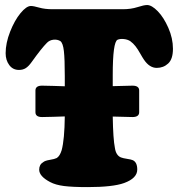

<svg xmlns="http://www.w3.org/2000/svg" viewBox="-20 -745 725 780"><path d="M484.4 -1.5Q438.5 15.1 335.9 15.1Q274.4 15.1 240 10.7Q205.6 6.3 183.6 -5.4Q139.2 -28.8 139.2 -55.7Q139.2 -76.7 155.8 -86.4Q162.6 -92.3 182.1 -95.5Q201.7 -98.6 210.4 -103Q223.1 -110.8 230.5 -134.8Q242.2 -178.2 243.2 -272Q228.5 -271.5 196.5 -270.5Q164.6 -269.5 150.9 -269.5Q124 -269.5 124 -289.1V-377.4Q124 -397 150.9 -397Q164.6 -397 196.5 -396Q228.5 -395 243.2 -394.5V-436Q243.2 -505.4 239.5 -537.8Q235.8 -570.3 225.1 -578.1Q212.9 -585.4 197.3 -583.7Q181.6 -582 170.9 -571.3Q148.4 -548.8 108.4 -492.7Q96.2 -475.6 84.7 -468.3Q73.2 -460.9 57.1 -460.9Q32.2 -460.9 17.6 -480.7Q2.9 -500.5 2.9 -528.8Q2.9 -569.8 21 -616Q39.1 -662.1 63.2 -691.4Q87.4 -720.7 105.5 -720.7Q116.2 -720.7 139.2 -714.1Q162.1 -707.5 193.8 -707.5H478.5Q512.2 -707.5 538.6 -716.1Q564.9 -724.6 577.6 -724.6Q596.2 -724.6 620.6 -699.7Q645 -674.8 663.8 -632.1Q682.6 -589.4 682.6 -546.9Q682.6 -504.9 663.3 -487.1Q644 -469.2 616.7 -469.2Q587.4 -469.2 564.9 -502.4Q559.1 -510.7 549.3 -528.1Q539.6 -545.4 530.5 -557.1Q521.5 -568.8 508.8 -578.1Q497.6 -585 482.7 -586.4Q467.8 -587.9 457.5 -583.5Q438 -574.2 438 -439.5V-395Q508.3 -397 518.1 -397Q545.4 -397 545.4 -377.4V-289.1Q545.4 -269.5 518.1 -269.5Q508.3 -269.5 438 -271.5Q439.5 -180.2 446.8 -144Q451.2 -113.8 471.2 -105.5Q480 -102.1 496.6 -99.6Q513.2 -97.2 519.5 -94.2Q537.6 -85.9 537.6 -56.2Q537.6 -21 484.4 -1.5Z"/></svg>

Font: Cooper* ExtraBold
Style: Regular
Weight: 800
Designer: Owen Earl
Foundry: indestructible type*
Version: Version 0.001